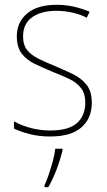

<svg xmlns="http://www.w3.org/2000/svg" viewBox="-20 -651 444 799"><path d="M362 -223Q362 -159 319 -121Q276 -83 189 -83Q141 -83 101.5 -93.5Q62 -104 38 -116V-146Q71 -128 109.5 -118Q148 -108 189 -108Q266 -108 300.5 -139Q335 -170 335 -224Q335 -261 317.5 -284Q300 -307 269 -322Q238 -337 199 -352Q158 -369 124 -385.5Q90 -402 70 -428.5Q50 -455 50 -500Q50 -559 93 -595Q136 -631 215 -631Q255 -631 290.5 -622.5Q326 -614 353 -602L341 -577Q318 -590 283.5 -598Q249 -606 215 -606Q151 -606 113.5 -579Q76 -552 76 -500Q76 -463 93.5 -442Q111 -421 140.5 -406.5Q170 -392 207 -377Q247 -360 282.5 -343Q318 -326 340 -298.5Q362 -271 362 -223ZM240 -25Q231 13 216 53Q201 93 181 128H165V121Q173 104 182.5 76Q192 48 200 18.5Q208 -11 210 -32H240Z"/></svg>

Font: Noto Sans Kannada UI SemiCondensed Thin
Style: Regular
Weight: 100
Width: 4
Designer: Jelle Bosma - Monotype Design Team
Foundry: Monotype Imaging Inc.
Version: Version 2.005; ttfautohint (v1.8.4.7-5d5b)